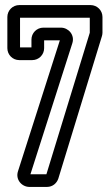

<svg xmlns="http://www.w3.org/2000/svg" viewBox="-20 -712 432 757"><path d="M104 -556V-525H59V-642H334V-585V-583L163 -25H100L265 -541C276 -574 250 -603 220 -603H151C125 -603 104 -582 104 -556ZM337 -692H56C30 -692 9 -671 9 -645V-522C9 -496 30 -475 56 -475H107C133 -475 154 -496 154 -522V-553H216L51 -37C40 -4 66 25 96 25H165C188 25 204 10 210 -8L382 -570C383 -574 384 -578 384 -583V-645C384 -671 363 -692 337 -692Z"/></svg>

Font: DIN Rundschrift
Style: MittelKont
Weight: 400
Version: Version 1.027